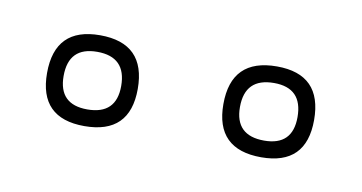

<svg xmlns="http://www.w3.org/2000/svg" viewBox="-28 -568 336 178"><g transform="rotate(10 139.5 -478.5)"><path d="M56.2 -521.5Q99.1 -521.5 99.1 -478.5Q99.1 -436 56.2 -436Q13.7 -436 13.7 -478.5Q13.7 -521.5 56.2 -521.5ZM222.7 -521.5Q265.1 -521.5 265.1 -478.5Q265.1 -436 222.7 -436Q179.7 -436 179.7 -478.5Q179.7 -521.5 222.7 -521.5ZM222.7 -505.9Q195.3 -505.9 195.3 -478.5Q195.3 -451.7 222.7 -451.7Q249.5 -451.7 249.5 -478.5Q249.5 -505.9 222.7 -505.9ZM56.2 -505.9Q29.3 -505.9 29.3 -478.5Q29.3 -451.7 56.2 -451.7Q83.5 -451.7 83.5 -478.5Q83.5 -505.9 56.2 -505.9Z"/></g></svg>

Font: Fibel Sued Kontur LRS
Style: Regular
Weight: 400
Designer: Peter Wiegel
Foundry: Peter Wiegel
Version: Version 000.000